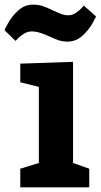

<svg xmlns="http://www.w3.org/2000/svg" viewBox="-52 -806 433 826"><path d="M89.8 -786.1Q112.8 -786.1 131.3 -780Q149.9 -773.9 175.8 -761.2Q196.8 -751.5 211.9 -745.8Q227.1 -740.2 242.2 -740.2Q258.3 -740.2 272.7 -749.5Q287.1 -758.8 296.6 -768.8Q306.2 -778.8 308.1 -782.2L360.8 -735.8Q360.8 -731.9 344.5 -703.4Q328.1 -674.8 301 -650.9Q273.9 -627 238.8 -627Q217.8 -627 199.5 -633.1Q181.2 -639.2 159.2 -649.9Q155.3 -651.9 140.1 -658Q125 -664.1 111.1 -667.5Q97.2 -670.9 85 -670.9Q67.9 -670.9 52.5 -661.9Q37.1 -652.8 27.1 -642.8Q17.1 -632.8 15.1 -629.9L-32.2 -675.8Q-32.2 -680.2 -16.1 -708.5Q0 -736.8 27.1 -761.5Q54.2 -786.1 89.8 -786.1ZM332 -80.1V0H35.2V-80.1L115.2 -105V-432.1L35.2 -452.1V-532.2L262.2 -540V-105Z"/></svg>

Font: Kadwa
Style: Bold
Weight: 700
Designer: Sol Matas
Foundry: Sol Matas
Version: Version 1.001;PS 001.000;hotconv 1.0.70;makeotf.lib2.5.58329